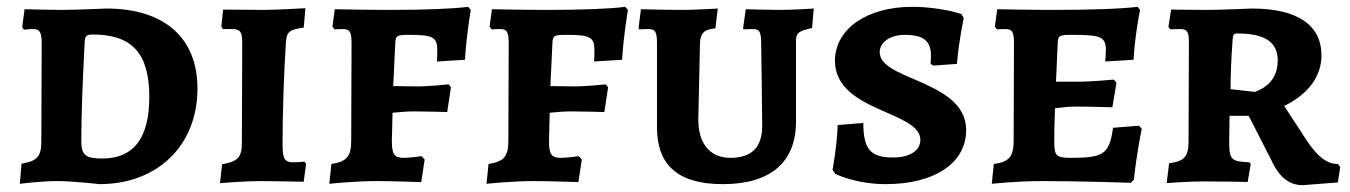

<svg xmlns="http://www.w3.org/2000/svg" viewBox="-20 -530 3953 562"><path d="M271 9C441 9 558 -104 558 -271C558 -420 460 -505 292 -505C292 -505 198 -501 160 -501C128 -501 52 -503 52 -503L45 -451L50 -443C50 -443 66 -445 77 -445C96 -445 102 -436 102 -403L101 -116C101 -73 89 -58 43 -51L38 8C38 8 101 0 146 0C194 0 271 9 271 9ZM251 -429C365 -429 417 -376 417 -246C417 -124 370 -66 279 -66C231 -66 218 -76 218 -117C218 -196 222 -293 228 -410C229 -424 234 -429 251 -429Z M624 6C624 6 696 0 743 0C780 0 869 2 869 2L876 -51L871 -57C871 -57 856 -55 838 -55C813 -55 807 -65 807 -108C807 -195 811 -319 817 -407C819 -436 827 -444 869 -449L874 -506C874 -506 788 -501 752 -501C712 -501 660 -502 633 -502L628 -453L632 -445H659C683 -445 689 -437 689 -405L688 -114C688 -70 678 -58 630 -49Z M944 8C944 8 1017 0 1084 0C1125 0 1213 3 1213 3L1223 -63L1214 -73C1214 -73 1183 -68 1162 -68C1134 -68 1127 -78 1127 -118L1129 -200C1143 -201 1167 -204 1191 -204C1228 -204 1289 -202 1289 -202L1300 -275L1293 -283C1293 -283 1231 -277 1206 -277L1131 -278L1137 -404C1138 -426 1142 -428 1178 -428C1249 -428 1260 -421 1260 -381C1260 -371 1259 -350 1259 -350L1341 -355C1345 -426 1358 -501 1358 -501L1350 -510C1304 -504 1220 -501 1119 -501C1054 -501 960 -503 960 -503L953 -452L959 -444C959 -444 974 -445 983 -445C1004 -445 1009 -437 1009 -403L1008 -118C1008 -72 995 -57 950 -50Z M1404 8C1404 8 1477 0 1544 0C1585 0 1673 3 1673 3L1683 -63L1674 -73C1674 -73 1643 -68 1622 -68C1594 -68 1587 -78 1587 -118L1589 -200C1603 -201 1627 -204 1651 -204C1688 -204 1749 -202 1749 -202L1760 -275L1753 -283C1753 -283 1691 -277 1666 -277L1591 -278L1597 -404C1598 -426 1602 -428 1638 -428C1709 -428 1720 -421 1720 -381C1720 -371 1719 -350 1719 -350L1801 -355C1805 -426 1818 -501 1818 -501L1810 -510C1764 -504 1680 -501 1579 -501C1514 -501 1420 -503 1420 -503L1413 -452L1419 -444C1419 -444 1434 -445 1443 -445C1464 -445 1469 -437 1469 -403L1468 -118C1468 -72 1455 -57 1410 -50Z M2096 9C2235 9 2310 -55 2310 -174V-410C2310 -434 2317 -439 2357 -448L2362 -505C2362 -505 2303 -501 2259 -501C2229 -501 2163 -503 2163 -503L2155 -447L2157 -444C2157 -444 2174 -445 2183 -445C2203 -445 2208 -437 2208 -403C2208 -403 2211 -212 2211 -161C2211 -99 2180 -68 2118 -68C2057 -68 2024 -111 2024 -180L2029 -407C2031 -433 2041 -444 2074 -447L2081 -505C2081 -505 2014 -501 1980 -501C1929 -501 1856 -503 1856 -503L1849 -447L1851 -444C1851 -444 1868 -445 1876 -445C1898 -445 1903 -438 1903 -403V-158C1903 -45 1966 9 2096 9Z M2573 9C2716 9 2808 -53 2808 -149C2808 -230 2731 -265 2663 -295C2606 -319 2555 -340 2555 -377C2555 -407 2586 -428 2629 -428C2683 -428 2705 -410 2705 -367C2705 -355 2704 -343 2704 -343L2712 -338L2781 -343C2787 -414 2801 -477 2801 -477L2794 -489C2794 -489 2733 -510 2650 -510C2517 -510 2424 -445 2424 -352C2424 -276 2489 -239 2554 -210C2614 -183 2674 -162 2674 -121C2674 -89 2643 -69 2594 -69C2529 -69 2507 -92 2507 -170L2432 -164C2430 -104 2417 -33 2417 -33L2425 -21C2425 -21 2485 9 2573 9Z M2883 8C2883 8 2956 0 3031 0C3138 0 3290 5 3290 5L3299 -4C3307 -82 3322 -153 3322 -153L3314 -162L3238 -156C3227 -80 3212 -68 3116 -68C3071 -68 3066 -74 3066 -115C3066 -136 3066 -165 3068 -213C3082 -215 3106 -218 3130 -218C3171 -218 3236 -216 3236 -216L3248 -288L3240 -297C3240 -297 3173 -291 3145 -291H3071L3076 -404C3077 -426 3081 -428 3117 -428C3205 -428 3217 -422 3217 -381C3217 -370 3215 -350 3215 -350L3298 -355C3302 -428 3317 -501 3317 -501L3310 -510C3260 -504 3172 -501 3058 -501C2993 -501 2899 -503 2899 -503L2892 -452L2898 -444C2898 -444 2913 -445 2922 -445C2943 -445 2948 -437 2948 -403L2947 -118C2947 -72 2934 -56 2889 -50Z M3793 12 3896 4 3903 -41 3896 -50C3863 -50 3837 -72 3806 -117L3739 -220C3809 -254 3848 -306 3848 -368C3848 -457 3777 -505 3645 -505C3645 -505 3549 -501 3514 -501C3482 -501 3408 -502 3408 -502L3400 -451L3406 -444C3406 -444 3423 -445 3435 -445C3454 -445 3460 -437 3460 -409L3459 -116C3459 -72 3447 -58 3402 -52L3395 6C3395 6 3454 1 3505 1C3529 1 3632 2 3632 3L3641 -50L3637 -55C3584 -57 3578 -63 3578 -114L3579 -191H3635L3702 -60C3725 -10 3755 12 3793 12ZM3653 -261 3582 -269C3582 -314 3584 -359 3588 -414C3589 -429 3591 -432 3602 -432C3682 -432 3720 -407 3720 -353C3720 -290 3675 -269 3653 -261Z"/></svg>

Font: Alegreya SC
Style: Bold
Weight: 700
Designer: Juan Pablo del Peral
Foundry: Huerta Tipografica
Version: Version 2.007;PS 002.007;hotconv 1.0.88;makeotf.lib2.5.64775